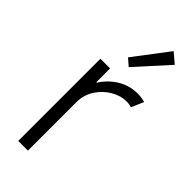

<svg xmlns="http://www.w3.org/2000/svg" viewBox="-248 -810 851 851"><g transform="rotate(45 177.5 -384.5)"><path d="M74.7 -515.1H135.3V-428.7H138.2Q165.5 -471.7 207.8 -497.3Q250 -522.9 299.8 -522.9Q313 -522.9 326.2 -521Q339.4 -519 347.2 -516.6L322.3 -458.5Q310.1 -463.4 288.1 -463.4Q254.9 -463.4 219.2 -443.1Q183.6 -422.9 159.4 -386.2Q135.3 -349.6 135.3 -303.7V0H74.7ZM156.7 -606 280.3 -768.6 326.7 -729 189.5 -577.6Z"/></g></svg>

Font: Reddit Sans Light
Style: Regular
Weight: 300
Designer: Stephen Hutchings
Foundry: Reddit
Version: Version 1.013